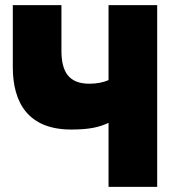

<svg xmlns="http://www.w3.org/2000/svg" viewBox="-20 -730 699 750"><path d="M404 -417C383 -408 358 -403 329 -403C249 -403 220 -449 220 -532V-710H30V-468C30 -329 90 -224 258 -224C329 -224 367 -233 404 -250V0H594V-710H404Z"/></svg>

Font: Raleway Black
Style: Regular
Weight: 900
Designer: Matt McInerney, Pablo Impallari, Rodrigo Fuenzalida
Foundry: Matt McInerney, Pablo Impallari, Rodrigo Fuenzalida
Version: Version 3.000g; ttfautohint (v1.5) -l 8 -r 28 -G 28 -x 14 -D